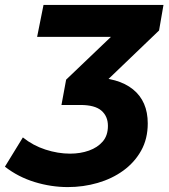

<svg xmlns="http://www.w3.org/2000/svg" viewBox="-112 -558 689 781"><path d="M164 203Q96 203 29 182.5Q-38 162 -92 120L-19 1Q22 34 73 50.5Q124 67 173 67Q215 67 250 54.5Q285 42 306 17.5Q327 -7 327 -46Q327 -85 300.5 -108Q274 -131 215 -131H138L157 -234L401 -467L403 -408H39L65 -538H553L535 -434L291 -200L221 -243H257Q369 -243 429 -194.5Q489 -146 489 -56Q489 7 462 55Q435 103 389.5 136Q344 169 285.5 186Q227 203 164 203Z"/></svg>

Font: MOST Montserrat
Style: Bold Italic
Weight: 700
Italic angle: -11.3°
Designer: Julieta Ulanovsky
Foundry: Julieta Ulanovsky
Version: Version 8.000;March 11, 2024;FontCreator 15.0.0.2926 64-bit